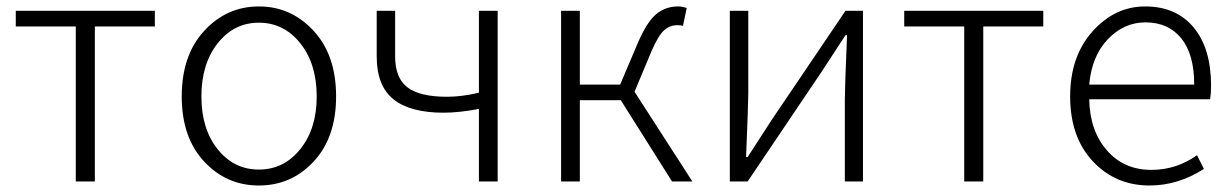

<svg xmlns="http://www.w3.org/2000/svg" viewBox="-20 -567 3846 600"><path d="M216.8 0V-484.4H29.3V-533.2H463.9V-484.4H276.4V0Z M547.9 -265.6Q547.9 -394.5 618.2 -470.7Q688.5 -546.9 789.1 -546.9Q889.6 -546.9 960 -470.7Q1030.3 -394.5 1030.3 -265.6Q1030.3 -137.7 960.4 -62.5Q890.6 12.7 789.1 12.7Q687.5 12.7 617.7 -62.5Q547.9 -137.7 547.9 -265.6ZM969.7 -265.6Q969.7 -367.2 918.5 -431.6Q867.2 -496.1 789.1 -496.1Q710.9 -496.1 660.2 -431.6Q609.4 -367.2 609.4 -265.6Q609.4 -164.1 660.2 -100.6Q710.9 -37.1 789.1 -37.1Q867.2 -37.1 918.5 -101.1Q969.7 -165 969.7 -265.6Z M1476.6 0V-226.6Q1414.1 -214.8 1366.2 -214.8Q1261.7 -214.8 1209.5 -256.8Q1157.2 -298.8 1157.2 -390.6V-533.2H1214.8V-390.6Q1214.8 -323.2 1253.4 -293.9Q1292 -264.6 1377 -264.6Q1422.9 -264.6 1476.6 -277.3V-533.2H1535.2V0Z M1962.9 -280.3 2143.6 0H2080.1L1919.9 -253.9H1792V0H1733.4V-533.2H1792V-302.7H1918L1972.7 -431.6Q2001 -498 2030.3 -522.5Q2059.6 -546.9 2098.6 -546.9Q2111.3 -546.9 2126 -542L2114.3 -486.3Q2107.4 -488.3 2096.7 -488.3Q2073.2 -488.3 2055.2 -472.2Q2037.1 -456.1 2015.6 -406.2Z M2260.7 0V-533.2H2318.4V-276.4Q2318.4 -242.2 2311.5 -76.2H2316.4L2391.6 -192.4L2622.1 -533.2H2676.8V0H2620.1V-255.9Q2620.1 -291 2627 -457H2622.1Q2568.4 -374 2546.9 -341.8L2316.4 0Z M2993.2 0V-484.4H2805.7V-533.2H3240.2V-484.4H3052.7V0Z M3572.3 12.7Q3465.8 12.7 3395 -63Q3324.2 -138.7 3324.2 -265.6Q3324.2 -390.6 3394 -468.8Q3463.9 -546.9 3558.6 -546.9Q3655.3 -546.9 3710 -481.4Q3764.6 -416 3764.6 -298.8Q3764.6 -275.4 3761.7 -256.8H3383.8Q3385.7 -158.2 3439 -97.2Q3492.2 -36.1 3578.1 -36.1Q3656.2 -36.1 3720.7 -82L3742.2 -39.1Q3661.1 12.7 3572.3 12.7ZM3383.8 -302.7H3711.9Q3711.9 -397.5 3671.4 -447.3Q3630.9 -497.1 3559.6 -497.1Q3492.2 -497.1 3441.9 -444.3Q3391.6 -391.6 3383.8 -302.7Z"/></svg>

Font: Gen Shin Gothic Light
Style: Regular
Weight: 200
Designer: [Source Han Sans]
Ryoko NISHIZUKA  (kana & ideographs); Paul D. Hunt (Latin, Greek & Cyrillic); Wenlong ZHANG  (bopomofo
Version: Version 1.002.20150607